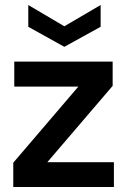

<svg xmlns="http://www.w3.org/2000/svg" viewBox="-20 -747 518 767"><path d="M33 0V-97L293 -401H37V-501H430V-404L169 -99H435V0ZM237 -560 93 -640V-727L237 -642L382 -727V-640Z"/></svg>

Font: DM Sans 18pt SemiBold
Style: Regular
Weight: 600
Designer: Colophon Foundry, Jonny Pinhorn
Foundry: Colophon Foundry
Version: Version 4.004;gftools[0.9.30]